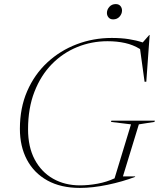

<svg xmlns="http://www.w3.org/2000/svg" viewBox="-20 -911 782 941"><path d="M372 -2.5Q414 -2.5 458.5 -10.8Q503 -19 541.5 -37L622 -301.5L524 -313.5L526 -319.5H739L737 -313.5L660.5 -301.5L582.5 -46.5H642.5L642 -44Q580 -20.5 506.8 -5.2Q433.5 10 371.5 10Q278 10 212.2 -26.5Q146.5 -63 112 -128.2Q77.5 -193.5 77.5 -279.5Q77.5 -382 113.2 -464.2Q149 -546.5 211.8 -604.8Q274.5 -663 355.8 -694Q437 -725 527.5 -725Q574 -725 611 -719.2Q648 -713.5 679.5 -703L711.5 -739.5H713.5L697 -510.5H688.5L666.5 -670.5Q632.5 -691.5 593 -700.2Q553.5 -709 507 -709Q429 -709 358.8 -680.5Q288.5 -652 234.2 -596.8Q180 -541.5 148.8 -461.2Q117.5 -381 117.5 -277.5Q117.5 -190.5 150.2 -129Q183 -67.5 240.5 -35Q298 -2.5 372 -2.5ZM534.5 -816Q520 -816 512 -825.5Q504 -835 504 -847.5Q504 -864 516 -877.5Q528 -891 547.5 -891Q562 -891 570 -881.8Q578 -872.5 578 -859.5Q578 -843 566 -829.5Q554 -816 534.5 -816Z"/></svg>

Font: Newsreader Display ExtraLight
Style: Italic
Weight: 275
Italic angle: -17°
Designer: Hugues Gentile
Foundry: Production Type
Version: Version 1.001